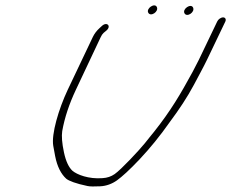

<svg xmlns="http://www.w3.org/2000/svg" viewBox="-20 -708 851 707"><path d="M659.4 -659C668.3 -643 698.6 -663 691 -680C683.4 -697 650.4 -675 659.4 -659ZM526 -661C534.9 -645 565.3 -665 557.6 -682C550 -699 517.1 -677 526 -661ZM779.9 -629 712.3 -488C706.8 -477 699.1 -462 689.1 -443C643.8 -360 609.2 -301 547.5 -223C536.4 -210 526 -196 512.9 -180C491.7 -154 426.6 -84 402.2 -67C389.3 -58 374.8 -53 357.4 -52C306.2 -48 263.6 -65 247 -79C233.8 -91 222.7 -113 215.5 -147C208.2 -181 206.4 -207 209.1 -225C217.9 -275 235.1 -326 259.2 -377L350.2 -570C353.8 -578 357.3 -583 361.6 -587L372.4 -596C390.5 -612 373.9 -629 355.8 -613L346 -604C336.1 -595 327.6 -584 321.9 -572L229.2 -377C195.8 -306 168.7 -214 176.1 -171C178.6 -157 180.8 -145 183.1 -133C190.7 -94 205.2 -67 223.8 -50C233.3 -42 259.1 -32 302.3 -23C311.6 -21 326.6 -21 349 -22C371.3 -23 392.8 -31 410.9 -44C429 -57 456.9 -82 494.6 -122C532.2 -162 569.8 -208 606.2 -260C639.1 -304 669.7 -350 694.2 -396C704.2 -415 733 -468 742.3 -488L809.9 -629C813.4 -637 809.6 -644 801.6 -644C793.6 -644 783.4 -637 779.9 -629Z"/></svg>

Font: MewTooHand
Style: UltIta
Weight: 400
Designer: Mew Too, Robert Jablonski
Version: Version 0.77